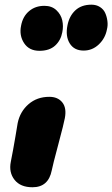

<svg xmlns="http://www.w3.org/2000/svg" viewBox="-20 -787 478 817"><path d="M335.9 -571.8Q295.4 -571.8 276.6 -602.5Q257.8 -633.3 267.1 -679.2Q274.9 -719.2 300.8 -743.2Q326.7 -767.1 369.1 -767.1Q390.1 -767.1 405.5 -757.1Q420.9 -747.1 427.7 -731.7Q434.6 -716.3 437 -697.8Q439.5 -679.2 435.1 -662.1Q428.2 -624.5 400.6 -598.1Q373 -571.8 335.9 -571.8ZM147.9 -570.8Q104 -570.8 82.5 -603.5Q61 -636.2 69.8 -678.2Q77.1 -717.3 103.8 -739.7Q130.4 -762.2 168.9 -762.2Q200.2 -762.2 219.7 -743.9Q239.3 -725.6 244.9 -700.7Q250.5 -675.8 245.1 -649.9Q238.8 -615.2 214.6 -593Q190.4 -570.8 147.9 -570.8ZM118.2 9.8Q66.9 9.8 42 -21.7Q17.1 -53.2 25.9 -98.1Q36.1 -149.4 45.4 -204.6Q54.7 -259.8 55.2 -263.2Q65.4 -312.5 101.6 -343.8Q137.7 -375 189.9 -375Q226.1 -375 245.1 -351.3Q264.2 -327.6 255.9 -284.2Q252.4 -263.7 228.3 -173.3Q204.1 -83 200.2 -62Q186 9.8 118.2 9.8Z"/></svg>

Font: Shantell Sans Irregular
Style: Italic
Weight: 800
Italic angle: -11.31°
Designer: Stephen Nixon, Anya Danilova, Shantell Martin
Foundry: Arrow Type
Version: Version 1.006;[9816181b4]